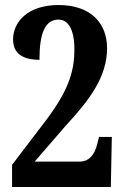

<svg xmlns="http://www.w3.org/2000/svg" viewBox="-20 -744 496 764"><path d="M28 0H421L425 -199H374L367 -171C356 -124 330 -101 299 -101H118L240 -242C338 -348 406 -439 406 -552C406 -654 339 -724 213 -724C91 -724 32 -657 32 -587C32 -523 83 -506 137 -506C137 -609 158 -666 213 -666C251 -666 276 -628 276 -547C276 -451 247 -373 149 -247L28 -88Z"/></svg>

Font: Noto Serif Bengali ExtraCondensed
Style: Bold
Weight: 700
Width: 2
Designer: Juan Bruce, Universal Thirst, Indian Type Foundry and the Monotype Design Team.
Foundry: Monotype Imaging Inc.
Version: Version 2.003